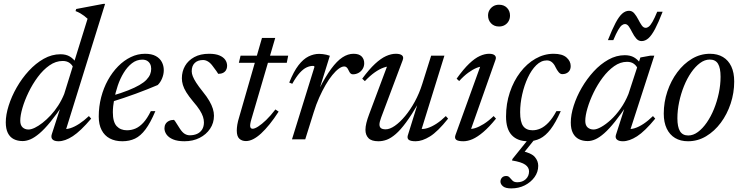

<svg xmlns="http://www.w3.org/2000/svg" viewBox="-20 -736 3928 1014"><path d="M368.5 -375.5Q362.5 -392.5 348 -403.2Q333.5 -414 311 -414Q274.5 -414 241 -390.5Q207.5 -367 179.5 -329.2Q151.5 -291.5 130.8 -248.5Q110 -205.5 98.5 -165.8Q87 -126 87 -98.5Q87 -75 99.2 -63.5Q111.5 -52 130.5 -52Q144.5 -52 163.8 -61.2Q183 -70.5 204.5 -87.2Q226 -104 247.5 -127Q269 -150 287.5 -178.8Q306 -207.5 319 -239.5L442.5 -637Q433.5 -645.5 424.5 -652.2Q415.5 -659 404.5 -665.5Q393.5 -672 379 -677.5L382.5 -688.5L525 -715.5H535L324 -37L314.5 -55Q330.5 -52.5 352 -59.2Q373.5 -66 398.5 -82.2Q423.5 -98.5 449.5 -123L461.5 -109.5Q405.5 -43.5 364.5 -16.8Q323.5 10 289 10Q266.5 10 257.2 0.2Q248 -9.5 253.5 -27L306.5 -190.5H318Q278 -131 246.2 -92.2Q214.5 -53.5 188.5 -31.5Q162.5 -9.5 140.8 -0.2Q119 9 99.5 9Q73 9 52.8 -1.2Q32.5 -11.5 21.5 -33.5Q10.5 -55.5 10.5 -90Q10.5 -130 25.8 -178.2Q41 -226.5 68.2 -274.2Q95.5 -322 132 -361.8Q168.5 -401.5 211 -425.5Q253.5 -449.5 299.5 -449.5Q329 -449.5 349.2 -437.2Q369.5 -425 385 -401Z M731.5 -421Q701.5 -421 677 -402Q652.5 -383 633.5 -352Q614.5 -321 602 -284Q589.5 -247 582.8 -210Q576 -173 576 -143Q576 -91.5 596.2 -69.8Q616.5 -48 650.5 -48Q674 -48 695.2 -57Q716.5 -66 736.8 -87.8Q757 -109.5 776.5 -149H800.5Q774.5 -87.5 748.5 -52.8Q722.5 -18 693 -4Q663.5 10 626 10Q588 10 560 -4.8Q532 -19.5 516.8 -48.8Q501.5 -78 501.5 -120.5Q501.5 -173 514.2 -222.2Q527 -271.5 550 -313Q573 -354.5 603.8 -385.8Q634.5 -417 670.8 -434.5Q707 -452 746 -452Q781 -452 802.8 -440Q824.5 -428 834.8 -408.2Q845 -388.5 845 -365.5Q845 -344 836.2 -322.5Q827.5 -301 813 -287Q787 -276 757.5 -264.2Q728 -252.5 696.8 -241Q665.5 -229.5 633.5 -218.8Q601.5 -208 569 -198L571 -230Q621 -244.5 656.8 -258.8Q692.5 -273 716.2 -286.8Q740 -300.5 753.5 -314.8Q767 -329 772.8 -343.2Q778.5 -357.5 778.5 -372.5Q778.5 -387 773 -397.8Q767.5 -408.5 757.2 -414.8Q747 -421 731.5 -421Z M899 -103Q905 -96.5 911 -86.2Q917 -76 930 -56.5Q943 -36.5 955.8 -29Q968.5 -21.5 982 -21.5Q1004.5 -21.5 1021.2 -29.2Q1038 -37 1047.5 -52.2Q1057 -67.5 1057 -89.5Q1057 -104 1052 -119.5Q1047 -135 1034.8 -154.5Q1022.5 -174 999.5 -200.5Q977 -227.5 964 -248.5Q951 -269.5 945.8 -287.5Q940.5 -305.5 940.5 -322.5Q940.5 -358.5 957.2 -387.8Q974 -417 1006.2 -434.5Q1038.5 -452 1084 -452Q1118 -452 1138.8 -443.2Q1159.5 -434.5 1169.5 -420.2Q1179.5 -406 1179.5 -388Q1179.5 -376 1174 -366.2Q1168.5 -356.5 1158 -351.2Q1147.5 -346 1132.5 -346Q1129 -352.5 1122.8 -360.8Q1116.5 -369 1104.5 -385.5Q1092.5 -402.5 1079.2 -410.8Q1066 -419 1052.5 -419Q1024.5 -419 1008.5 -403.5Q992.5 -388 992.5 -359.5Q992.5 -348 998 -333.5Q1003.5 -319 1016 -299.5Q1028.5 -280 1050.5 -252.5Q1072.5 -225.5 1085.5 -203Q1098.5 -180.5 1104.2 -161.5Q1110 -142.5 1110 -125Q1110 -86.5 1089.5 -56Q1069 -25.5 1034 -7.8Q999 10 954 10Q917.5 10 894.2 0.2Q871 -9.5 859.8 -25.2Q848.5 -41 848.5 -58.5Q848.5 -71.5 854.5 -81.5Q860.5 -91.5 872 -97.2Q883.5 -103 899 -103Z M1241.5 -404.5 1250.5 -442H1502L1494.5 -404.5ZM1308 -107.5Q1305.5 -99.5 1304 -93Q1302.5 -86.5 1301.8 -81.5Q1301 -76.5 1301 -72.5Q1301 -64 1304.5 -60Q1308 -56 1314 -56Q1325 -56 1343.5 -67.8Q1362 -79.5 1385.5 -102Q1409 -124.5 1434.5 -158L1451.5 -146.5Q1427 -108.5 1403.8 -79.8Q1380.5 -51 1358.8 -31Q1337 -11 1317 -1Q1297 9 1279 9Q1257.5 9 1244 -3.5Q1230.5 -16 1230.5 -46.5Q1230.5 -59.5 1233.2 -77.2Q1236 -95 1244 -120.5L1363.5 -535.5H1433.5Z M1641 -383.5Q1640 -385.5 1638.2 -386.8Q1636.5 -388 1633 -388Q1616.5 -388 1599.2 -380Q1582 -372 1563.2 -351.5Q1544.5 -331 1523.5 -293.5L1507.5 -300Q1531 -358.5 1556.2 -391.2Q1581.5 -424 1609.2 -437.8Q1637 -451.5 1665.5 -451.5Q1675.5 -451.5 1685 -450.2Q1694.5 -449 1703.5 -447Q1712.5 -445 1722 -441.5L1666.5 -263H1664Q1698.5 -331 1729 -372.5Q1759.5 -414 1788.5 -433Q1817.5 -452 1847 -452Q1876 -452 1889.8 -438Q1903.5 -424 1903.5 -402Q1903.5 -385 1895 -371.5Q1886.5 -358 1873 -350.8Q1859.5 -343.5 1843.5 -343.5Q1836.5 -343.5 1831.5 -348Q1826.5 -352.5 1821.5 -363.5Q1816.5 -375 1811 -380Q1805.5 -385 1798 -385Q1785 -385 1768.8 -373Q1752.5 -361 1734.8 -339.2Q1717 -317.5 1699.5 -287.2Q1682 -257 1665.8 -220.8Q1649.5 -184.5 1637 -143.5L1592 0H1522Z M2133.5 -20 2187 -192H2190.5Q2154 -129.5 2124.5 -89.5Q2095 -49.5 2070 -28Q2045 -6.5 2023 1.8Q2001 10 1978.5 10Q1942 10 1926 -6.5Q1910 -23 1910 -50.5Q1910 -66.5 1915 -87Q1920 -107.5 1929.5 -132.5L2031.5 -405L2044.5 -385Q2029 -387 2006.8 -379.2Q1984.5 -371.5 1959.2 -353.8Q1934 -336 1907 -307.5L1893 -320.5Q1929.5 -370 1960.5 -398.8Q1991.5 -427.5 2018.8 -439.8Q2046 -452 2070.5 -452Q2093 -452 2103 -443.8Q2113 -435.5 2107 -419L1993 -115.5Q1989 -104.5 1986.5 -95Q1984 -85.5 1984 -78.5Q1984 -65.5 1992 -59.2Q2000 -53 2017 -53Q2038.5 -53 2065.2 -71.5Q2092 -90 2119.5 -123Q2147 -156 2170.8 -199.5Q2194.5 -243 2210 -292.5L2257 -442H2327L2202.5 -40.5L2201.5 -55.5Q2217 -53 2238.5 -59.8Q2260 -66.5 2284.8 -82.5Q2309.5 -98.5 2334.5 -123L2346.5 -109.5Q2292 -41 2250.8 -15.5Q2209.5 10 2175.5 10Q2148.5 10 2139 2.5Q2129.5 -5 2133.5 -20Z M2385.5 -23 2520.5 -396.5 2534 -385Q2518.5 -386 2497.8 -377.8Q2477 -369.5 2453.2 -352.2Q2429.5 -335 2405 -308L2391.5 -320.5Q2428 -371.5 2458 -400Q2488 -428.5 2514 -440.2Q2540 -452 2563 -452Q2584.5 -452 2593.5 -443.2Q2602.5 -434.5 2596.5 -419L2461.5 -37L2452.5 -56Q2468 -53 2488.8 -59.2Q2509.5 -65.5 2534.8 -81.2Q2560 -97 2587 -123L2599.5 -109.5Q2563 -64.5 2532.2 -38.5Q2501.5 -12.5 2475.8 -1.2Q2450 10 2427 10Q2399 10 2389.2 2Q2379.5 -6 2385.5 -23ZM2557.5 -654Q2557.5 -670 2565 -682.8Q2572.5 -695.5 2585.2 -703.2Q2598 -711 2615.5 -711Q2642 -711 2657.8 -694.5Q2673.5 -678 2673.5 -654Q2673.5 -637.5 2666.2 -624.5Q2659 -611.5 2646 -603.8Q2633 -596 2615.5 -596Q2589.5 -596 2573.5 -612.8Q2557.5 -629.5 2557.5 -654Z M2680 259Q2649.5 259 2636.2 247.8Q2623 236.5 2623 223Q2623 211 2631 202.2Q2639 193.5 2653.5 193.5Q2665 193.5 2671.8 201.8Q2678.5 210 2687 218.2Q2695.5 226.5 2712 226.5Q2739.5 226.5 2756.8 210.2Q2774 194 2774 169Q2774 148 2754 133.8Q2734 119.5 2684 111.5L2686.5 103.5L2787.5 -22H2821L2720.5 103L2736 61.5Q2786.5 72 2804.5 93Q2822.5 114 2822.5 139.5Q2822.5 172.5 2803 199.5Q2783.5 226.5 2751.5 242.8Q2719.5 259 2680 259ZM2868 -417Q2838 -417 2812.2 -391.8Q2786.5 -366.5 2767.5 -325.8Q2748.5 -285 2737.8 -237Q2727 -189 2727 -143Q2727 -91.5 2743.2 -69.8Q2759.5 -48 2792.5 -48Q2814 -48 2835 -57.5Q2856 -67 2877 -89Q2898 -111 2918.5 -149H2941.5Q2914.5 -88 2887.8 -53.2Q2861 -18.5 2832 -4.2Q2803 10 2768.5 10Q2713 10 2682.8 -22.2Q2652.5 -54.5 2652.5 -120.5Q2652.5 -188.5 2672.5 -248.2Q2692.5 -308 2727.5 -354Q2762.5 -400 2808 -426Q2853.5 -452 2904 -452Q2949.5 -452 2971.8 -432.5Q2994 -413 2994 -387Q2994 -367 2981.8 -355.8Q2969.5 -344.5 2950 -344.5Q2939.5 -344 2930.5 -354.8Q2921.5 -365.5 2914 -381Q2907 -397 2895.5 -407Q2884 -417 2868 -417Z M3233 -24 3286.5 -190.5H3298Q3259 -132.5 3228 -93.8Q3197 -55 3171.5 -32.5Q3146 -10 3124.8 -0.5Q3103.5 9 3084 9Q3057 9 3037 -1.2Q3017 -11.5 3005.8 -33Q2994.5 -54.5 2994.5 -89Q2994.5 -129.5 3009.8 -177.5Q3025 -225.5 3052.2 -272.5Q3079.5 -319.5 3115.2 -358.5Q3151 -397.5 3193 -421Q3235 -444.5 3279.5 -444.5Q3308.5 -444.5 3328.2 -433.2Q3348 -422 3364 -399.5L3347 -375Q3341 -389.5 3327 -399.5Q3313 -409.5 3291.5 -409.5Q3256 -409.5 3223.5 -386.5Q3191 -363.5 3163.2 -326.5Q3135.5 -289.5 3115 -247.2Q3094.5 -205 3082.8 -165.2Q3071 -125.5 3071 -97.5Q3071 -74 3083.5 -63Q3096 -52 3115 -52Q3131 -52 3155.2 -65.5Q3179.5 -79 3206.2 -103.5Q3233 -128 3257.5 -162.8Q3282 -197.5 3299 -239.5L3362 -432.5L3414.5 -442H3435.5L3304.5 -37L3295.5 -55.5Q3311.5 -52.5 3333 -59.2Q3354.5 -66 3379 -82.2Q3403.5 -98.5 3428.5 -123L3440.5 -109.5Q3385.5 -42.5 3344.5 -16.2Q3303.5 10 3269.5 10Q3247.5 10 3237.8 0.8Q3228 -8.5 3233 -24ZM3479.5 -674Q3457.5 -617 3439.5 -583Q3421.5 -549 3404.5 -534Q3387.5 -519 3368.5 -519Q3352 -519 3340.2 -532.5Q3328.5 -546 3319.5 -564Q3310.5 -582 3301.5 -595.5Q3292.5 -609 3280.5 -609Q3272.5 -609 3264 -602.5Q3255.5 -596 3244.8 -577.8Q3234 -559.5 3219 -524H3190.5Q3213 -581 3231 -615Q3249 -649 3266 -664Q3283 -679 3302 -679Q3318.5 -679 3330 -665.2Q3341.5 -651.5 3350.5 -633.8Q3359.5 -616 3368.8 -602.5Q3378 -589 3390 -589Q3398 -589 3406.5 -595.5Q3415 -602 3425.8 -620.5Q3436.5 -639 3451 -674Z M3729.5 -452Q3769.5 -452 3798.2 -434.8Q3827 -417.5 3842.2 -385Q3857.5 -352.5 3857.5 -305.5Q3857.5 -245.5 3838.8 -189Q3820 -132.5 3786.8 -87.8Q3753.5 -43 3709.2 -16.5Q3665 10 3613.5 10Q3574 10 3545.2 -7.2Q3516.5 -24.5 3501 -57.2Q3485.5 -90 3485.5 -136Q3485.5 -196.5 3504.5 -253Q3523.5 -309.5 3556.8 -354.2Q3590 -399 3634.2 -425.5Q3678.5 -452 3729.5 -452ZM3615 -20.5Q3641 -20.5 3666 -39Q3691 -57.5 3712.8 -89Q3734.5 -120.5 3750.8 -160.5Q3767 -200.5 3776.2 -244.2Q3785.5 -288 3785.5 -330.5Q3785.5 -377 3772 -399.2Q3758.5 -421.5 3728.5 -421.5Q3702 -421.5 3677 -403Q3652 -384.5 3630.2 -353Q3608.5 -321.5 3592.2 -281.2Q3576 -241 3566.8 -197.2Q3557.5 -153.5 3557.5 -111.5Q3557.5 -65.5 3571.2 -43Q3585 -20.5 3615 -20.5Z"/></svg>

Font: Newsreader 28pt
Style: Italic
Weight: 400
Italic angle: -17°
Version: Version 1.003